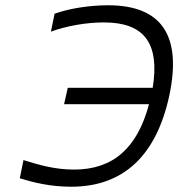

<svg xmlns="http://www.w3.org/2000/svg" viewBox="-20 -699 676 728"><path d="M187 -647 173 -579C233 -601 308 -614 374 -614C528 -614 586 -534 559 -366H237L223 -304H545C501 -138 409 -56 261 -56C188 -56 126 -74 69 -92L55 -23C107 -7 171 9 250 9C448 9 573 -109 622 -337C670 -563 594 -679 390 -679C319 -679 243 -667 187 -647Z"/></svg>

Font: LT Wave Mono Light
Style: Italic
Weight: 300
Designer: Daniel Lyons
Version: Version 2.5 (Glyphs App)